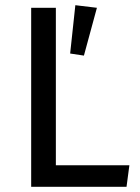

<svg xmlns="http://www.w3.org/2000/svg" viewBox="-20 -719 538 739"><path d="M195 -83H478L467 0H100V-689H195ZM353 -689 270 -699 250 -513 303 -505Z"/></svg>

Font: Statis Sans
Style: Regular
Weight: 400
Designer: bBox Type GmbH
Foundry: bBox Type GmbH
Version: Version 1.000